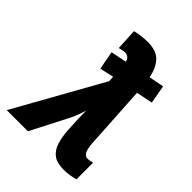

<svg xmlns="http://www.w3.org/2000/svg" viewBox="-275 -876 995 995"><g transform="rotate(45 222.0 -378.5)"><path d="M374 10Q324 10 298 -9.5Q272 -29 260.5 -63.5Q249 -98 245 -145L242 -208Q241 -227 240.5 -249Q240 -271 240 -289Q235 -272 227 -250.5Q219 -229 211 -212L102 0H-53L216 -481L215 -512L138 -495L119 -596L206 -614Q202 -631 192 -638Q182 -645 169 -645Q160 -645 151 -643Q142 -641 130 -638L124 -756Q142 -760 167 -763.5Q192 -767 212 -767Q278 -767 308.5 -734.5Q339 -702 350 -644L433 -660L451 -559L361 -541L382 -189Q386 -147 395.5 -132.5Q405 -118 422 -118Q436 -118 456 -124V-2Q440 3 417.5 6.5Q395 10 374 10Z"/></g></svg>

Font: Noto Sans Condensed ExtraBold
Style: Italic
Weight: 800
Width: 3
Italic angle: -12°
Designer: Monotype Design Team
Foundry: Monotype Imaging Inc.
Version: Version 2.013; ttfautohint (v1.8.4.7-5d5b)